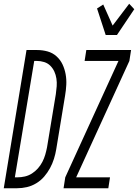

<svg xmlns="http://www.w3.org/2000/svg" viewBox="-54 -1001 734 1021"><path d="M-34 0 87 -735H143Q172 -735 199 -727.5Q226 -720 246.5 -701.5Q267 -683 278.5 -658.5Q290 -634 295 -606.5Q300 -579 298.5 -550Q297 -521 292 -492L245 -207Q241 -182 233 -156.5Q225 -131 212 -107Q199 -83 181 -62Q163 -41 139 -26.5Q115 -12 89 -6Q63 0 37 0ZM25 -58H39Q58 -58 78 -62.5Q98 -67 116 -78.5Q134 -90 148 -106Q162 -122 171.5 -140.5Q181 -159 186.5 -178Q192 -197 196 -217L243 -501Q246 -522 247.5 -542.5Q249 -563 246 -583Q243 -603 235 -620.5Q227 -638 213.5 -651.5Q200 -665 181 -671Q162 -677 142 -677H128ZM508 -815 462 -956 495 -977 545 -865 633 -981 660 -952 568 -815ZM284 0 293 -58 576 -677H396L405 -735H643L634 -677L351 -58H531L522 0Z"/></svg>

Font: Iosevka Light Extended Oblique
Style: Regular
Weight: 300
Width: 7
Italic angle: -9°
Monospace: yes
Designer: Belleve Invis
Foundry: Belleve Invis
Version: Version 32.5.0; ttfautohint (v1.8.4)